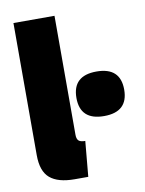

<svg xmlns="http://www.w3.org/2000/svg" viewBox="-77 -696 573 760"><g transform="rotate(-10 210.0 -315.5)"><path d="M30 -110V-641H195V-163Q195 -146 202.5 -139Q210 -132 229 -132L216 10H161Q95 10 62.5 -17.5Q30 -45 30 -110ZM416 -305.5Q416 -216 320 -216Q224 -216 224 -305.5Q224 -395 320 -395Q416 -395 416 -305.5Z"/></g></svg>

Font: Passion One
Style: Regular
Weight: 400
Designer: Alejandro Lo Celso
Foundry: Fontstage
Version: Version 1.001